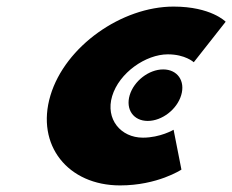

<svg xmlns="http://www.w3.org/2000/svg" viewBox="-20 -548 705 583"><path d="M475.4 -337.2C518.8 -337.2 543.2 -302.3 530.2 -259C517.3 -215.7 472 -180.8 428.6 -180.8C385.3 -180.8 360.9 -215.7 373.8 -259C386.8 -302.3 432.1 -337.2 475.4 -337.2ZM413.9 -130C466.9 -130 507.1 -154 507.1 -154L530.9 -33C530.9 -33 458.6 15 344.6 15C186.5 15 88 -107 133.1 -258C178 -408 349.9 -528 507 -528C621 -528 665.2 -482 665.2 -482L568.4 -359C568.4 -359 542.6 -383 489.6 -383C422.6 -383 341.8 -327 320.5 -256C299.6 -186 346.9 -130 413.9 -130Z"/></svg>

Font: Hussar
Style: BdSuprExtOblThree
Weight: 700
Foundry: Cannot Into Space Fonts
Version: Version 2.00